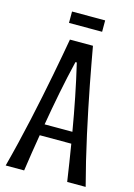

<svg xmlns="http://www.w3.org/2000/svg" viewBox="-122 -869 651 932"><g transform="rotate(15 204.0 -402.5)"><path d="M312 0Q305.2 -46.9 297.9 -92.8Q290.5 -138.7 283.2 -184.6H124.5Q116.7 -138.7 109.6 -92.8Q102.5 -46.9 95.7 0H2.9Q18.6 -59.1 33.7 -121.8Q48.8 -184.6 62.5 -246.8Q76.2 -309.1 88.6 -369.4Q101.1 -429.7 111.6 -484.6Q122.1 -539.6 130.9 -586.9Q139.6 -634.3 146 -670.9H261.7Q268.1 -634.3 276.9 -586.9Q285.6 -539.6 296.1 -484.6Q306.6 -429.7 319.1 -369.4Q331.5 -309.1 345.2 -246.8Q358.9 -184.6 374 -121.8Q389.2 -59.1 404.8 0ZM200.2 -572.3Q180.2 -489.3 164.1 -407.2Q147.9 -325.2 133.8 -241.7H273.4Q259.3 -325.2 242.9 -407.2Q226.6 -489.3 207 -572.3ZM120.6 -748V-805.2H287.1V-748Z"/></g></svg>

Font: Crushed
Style: Regular
Weight: 400
Width: 3
Designer: Astigmatic (AOETI)
Foundry: Astigmatic (AOETI)
Version: Version 001.000